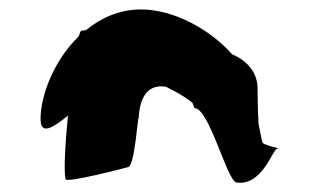

<svg xmlns="http://www.w3.org/2000/svg" viewBox="-20 -708 706 407"><path d="M66 -456C66 -421 91 -436 124 -463C118 -401 115 -343 119 -328C122 -320 238 -350 252 -354C266 -358 272 -464 274 -457C276 -508 298 -530 332 -524C352 -514 371 -504 388 -490C389 -487 391 -483 392 -479C424 -479 462 -321 482 -321C537 -314 558 -393 568 -393C579 -393 536 -400 536 -407C536 -407 533 -419 528 -446C526 -482 526 -518 526 -518C527 -551 507 -578 472 -593C425 -646 348 -688 279 -688C233 -688 194 -670 162 -644C158 -644 155 -643 153 -643C151 -643 149 -638 147 -631C94 -580 66 -505 66 -456ZM535 -376C535 -376 534 -377 534 -377C535 -377 536 -376 535 -376Z"/></svg>

Font: Ampere
Style: Regular
Weight: 400
Version: Version 1